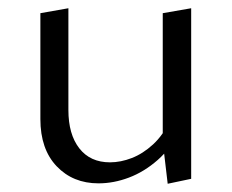

<svg xmlns="http://www.w3.org/2000/svg" viewBox="-20 -440 562 466"><path d="M219 5Q157 5 117.5 -36.5Q78 -78 78 -151V-408L146 -420V-173Q146 -114 172.5 -80Q199 -46 247 -46Q273 -46 300 -56.5Q327 -67 351.5 -89.5Q376 -112 392 -147L417 -124Q395 -80 362.5 -51.5Q330 -23 293 -9Q256 5 219 5ZM387 6 375 -96V-408L444 -420V-6Z"/></svg>

Font: Ysabeau Office
Style: Regular
Weight: 400
Designer: Christian Thalmann (Catharsis Fonts)
Version: Version 2.001;gftools[0.9.30]; featfreeze: tnum,lnum,ss02